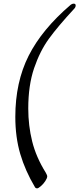

<svg xmlns="http://www.w3.org/2000/svg" viewBox="-20 -915 435 1053"><path d="M172 112Q118 21 91 -71Q64 -163 64 -274Q64 -464 137 -609Q210 -754 368 -889Q376 -895 384 -895Q395 -895 395 -885Q395 -875 386 -866Q298 -771 248.5 -703Q199 -635 167 -541Q135 -447 135 -320Q135 -226 156.5 -139.5Q178 -53 231 32Q233 36 236 42Q239 48 239 52Q239 62 228.5 78Q218 94 204 106Q190 118 184 118Q176 118 172 112Z"/></svg>

Font: Charm
Style: Regular
Weight: 400
Designer: Katatrad Aksorn Co.,Ltd.
Foundry: Cadson Demak Co.,Ltd.
Version: Version 1.001